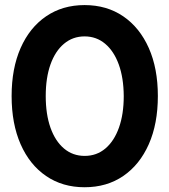

<svg xmlns="http://www.w3.org/2000/svg" viewBox="-20 -748 684 775"><path d="M321.3 7.8Q232.4 7.8 166 -37.6Q99.6 -83 63.2 -165.8Q26.9 -248.5 26.9 -360.4Q26.9 -471.7 63.2 -554.2Q99.6 -636.7 166 -682.1Q232.4 -727.5 321.3 -727.5Q411.1 -727.5 477.5 -682.1Q543.9 -636.7 580.6 -554.2Q617.2 -471.7 617.2 -360.4Q617.2 -248.5 580.6 -165.8Q543.9 -83 477.5 -37.6Q411.1 7.8 321.3 7.8ZM321.8 -118.7Q370.1 -118.7 405.5 -148.7Q440.9 -178.7 460.2 -232.9Q479.5 -287.1 479.5 -360.4Q479 -433.6 459.5 -487.5Q439.9 -541.5 404.5 -571.3Q369.1 -601.1 321.3 -601.1Q273.9 -601.1 238.5 -571.5Q203.1 -542 183.8 -488Q164.6 -434.1 164.6 -360.4Q164.6 -286.6 183.8 -232.4Q203.1 -178.2 238.5 -148.4Q273.9 -118.7 321.8 -118.7Z"/></svg>

Font: Reddit Sans Condensed
Style: Bold
Weight: 700
Designer: Stephen Hutchings
Foundry: Reddit
Version: Version 1.014